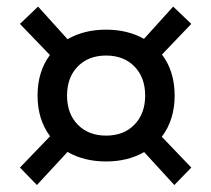

<svg xmlns="http://www.w3.org/2000/svg" viewBox="-20 -625 626 569"><path d="M294.4 -146.5Q229 -146.5 180.2 -174.8L89.4 -76.7L39.1 -128.4L128.4 -221.2Q91.3 -271 91.3 -341.8Q91.3 -412.6 127.9 -461.9L39.1 -554.2L92.8 -605.5L180.2 -508.8Q229 -537.1 294.4 -537.1Q358.4 -537.1 406.7 -509.8L493.2 -605.5L546.9 -554.2L460 -463.4Q497.6 -413.6 497.6 -341.8Q497.6 -270 459.5 -219.7L546.9 -128.4L496.6 -76.7L407.2 -174.3Q358.9 -146.5 294.4 -146.5ZM294.4 -223.1Q346.7 -223.1 378.4 -255.6Q410.2 -288.1 410.2 -341.8Q410.2 -395.5 378.4 -428Q346.7 -460.4 294.4 -460.4Q242.2 -460.4 210.4 -428Q178.7 -395.5 178.7 -341.8Q178.7 -288.1 210.4 -255.6Q242.2 -223.1 294.4 -223.1Z"/></svg>

Font: Cascadia Code NF SemiLight
Style: Regular
Weight: 350
Monospace: yes
Designer: Aaron Bell
Foundry: Saja Typeworks
Version: Version 2404.023; ttfautohint (v1.8.4)